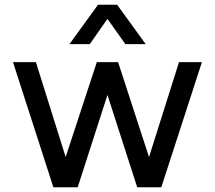

<svg xmlns="http://www.w3.org/2000/svg" viewBox="-20 -793 910 813"><path d="M360 -606 435 -713 511 -606H597L476 -773H395L274 -606ZM309 0 435 -391 561 0H663L835 -530H738L611 -128L480 -530H390L258 -128L132 -530H35L206 0Z"/></svg>

Font: Be Vietnam Pro
Style: Regular
Weight: 400
Designer: Lam Bao, Tony Le, Vietanh Nguyen
Foundry: Yellow Type Foundry
Version: Version 1.002